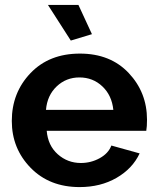

<svg xmlns="http://www.w3.org/2000/svg" viewBox="-20 -751 639 781"><path d="M175 -731H299L354 -612L268 -586ZM304 10Q181 10 104.5 -68.5Q28 -147 28 -259Q28 -374 104 -453.5Q180 -533 305 -533Q429 -533 503.5 -454Q578 -375 578 -264Q578 -236 575 -219H170Q175 -159 215 -123.5Q255 -88 309 -88Q350 -88 385.5 -107.5Q421 -127 433 -159L548 -127Q519 -65 454 -27.5Q389 10 304 10ZM167 -304H441Q435 -363 396.5 -399.5Q358 -436 303 -436Q249 -436 210.5 -399.5Q172 -363 167 -304Z"/></svg>

Font: Raleway-v4020
Style: Bold
Weight: 700
Designer: Matt McInerney, Pablo Impallari, Rodrigo Fuenzalida
Foundry: Matt McInerney, Pablo Impallari, Rodrigo Fuenzalida
Version: Version 4.020;PS 004.020;hotconv 1.0.88;makeotf.lib2.5.64775